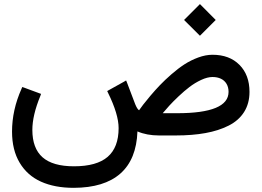

<svg xmlns="http://www.w3.org/2000/svg" viewBox="-20 -654 1263 927"><path d="M945.3 -634.3 1021.5 -557.6 945.3 -481.4 868.7 -557.6ZM1083.5 -210.4Q1083.5 -232.9 1073.7 -249.3Q1064 -265.6 1046.6 -273.9Q1029.3 -282.2 1005.9 -282.2Q981.4 -282.2 951.2 -268.1Q920.9 -253.9 895 -234.1Q869.1 -214.4 841.8 -188.5Q814.5 -162.6 797.4 -143.8Q780.3 -125 765.6 -107.4H835Q1083.5 -107.4 1083.5 -210.4ZM335.9 252.9Q244.1 252.9 178 223.1Q111.8 193.4 75 131.8Q38.1 70.3 38.1 -18.6Q38.1 -123 84 -225.6L87.4 -233.9L96.2 -231L168.9 -204.1L178.2 -200.7L174.8 -190.9Q136.2 -97.2 136.2 -26.9Q136.2 62 185.5 105.5Q234.9 148.9 337.4 148.9Q446.8 148.9 499.8 103.3Q552.7 57.6 552.7 -35.6Q552.7 -102.1 501.5 -206.1L497.6 -214.4L505.4 -218.8L579.1 -259.8L588.9 -265.6L593.3 -254.9L632.8 -150.9Q642.6 -127 651.4 -121.6Q660.6 -134.8 671.4 -148.9Q682.1 -163.1 705.8 -191.2Q729.5 -219.2 752.7 -243.4Q775.9 -267.6 808.1 -295.7Q840.3 -323.7 870.8 -343.5Q901.4 -363.3 937.3 -376.5Q973.1 -389.6 1005.9 -389.6Q1087.9 -389.6 1136.2 -340.8Q1184.6 -292 1184.6 -210.4Q1184.6 -154.3 1158.4 -113Q1132.3 -71.8 1083.7 -47.4Q1035.2 -22.9 971.9 -11.5Q908.7 0 828.6 0H747.6Q688.5 0 643.6 -19.5Q638.7 115.7 561 184.1Q483.4 252.4 335.9 252.9Z"/></svg>

Font: Samim Medium FD
Style: Medium-FD
Weight: 500
Foundry: DejaVu fonts team - Redesigned by Saber Rastikerdar
Version: Version 4.0.5